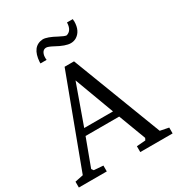

<svg xmlns="http://www.w3.org/2000/svg" viewBox="-217 -1036 1077 1167"><g transform="rotate(-30 321.0 -452.5)"><path d="M-8 0V-41L50 -53L284 -679H350L590 -53L650 -41V0H423V-41L485 -46L492 -60L420 -251H184L113 -60L123 -46L188 -41V0ZM201 -297H403L300 -574ZM167 -770Q167 -770 167 -780Q174 -885 252 -890Q283 -890 343 -857Q377 -839 390 -838Q428 -848 431 -900V-905H472Q472 -903 472 -897Q472 -892 473 -890Q473 -820 426 -793Q409 -784 389 -784Q353 -784 290 -819Q258 -836 245 -836Q217 -836 210 -799Q209 -790 209 -782Q210 -780 210 -776Q210 -772 210 -770Z"/></g></svg>

Font: Khartiya
Style: Regular
Weight: 500
Version: Version 1.0.1